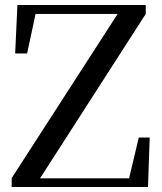

<svg xmlns="http://www.w3.org/2000/svg" viewBox="-20 -752 651 772"><path d="M27 0H575L582 -199H538L499 -35H141L566 -696V-732H50L41 -537H89L123 -696H453L27 -36Z"/></svg>

Font: Source Han Serif CN Medium
Style: Regular
Weight: 500
Designer: Ryoko NISHIZUKA 西塚涼子 (kana & ideographs); Frank Grießhammer (Latin, Greek & Cyrillic); Wenlong ZHANG 张文龙 (bopomofo); San
Foundry: Adobe
Version: Version 2.002;hotconv 1.1.0;makeotfexe 2.6.0